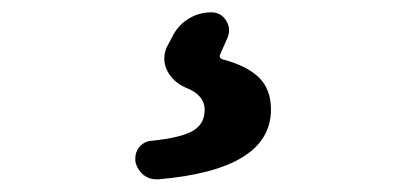

<svg xmlns="http://www.w3.org/2000/svg" viewBox="-20 -21 666 311"><path d="M236.3 269.5Q234.4 269.5 233.4 269.5Q221.7 269.5 212.9 262.7Q202.1 253.9 199.2 240.2Q199.2 237.3 199.2 235.4Q199.2 225.6 205.1 217.8Q212.9 208 225.6 207Q273.4 202.1 292.5 190.9Q311.5 179.7 311.5 157.2Q311.5 132.8 281.2 121.1Q260.7 112.3 251 93.8Q246.1 84 246.1 74.2Q246.1 64.5 250 55.7L258.8 39.1Q267.6 20.5 284.7 9.8Q301.8 -1 322.3 -1Q337.9 -1 346.2 12.2Q354.5 25.4 348.6 40L336.9 66.4Q334 73.2 340.8 75.2Q380.9 85.9 399.9 105Q418.9 124 418.9 156.2Q418.9 253.9 236.3 269.5Z"/></svg>

Font: Gen Jyuu Gothic P Bold
Style: Bold
Weight: 700
Designer: [Source Han Sans]
Ryoko NISHIZUKA  (kana & ideographs); Paul D. Hunt (Latin, Greek & Cyrillic); Wenlong ZHANG  (bopomofo
Version: Version 1.002.20150607